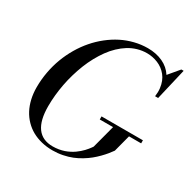

<svg xmlns="http://www.w3.org/2000/svg" viewBox="-171 -918 1070 1085"><g transform="rotate(30 364.0 -375.0)"><path d="M455 -295H725V-275H645.8L617 -165Q606 -149.6 594.4 -135.4Q582.8 -121.1 565 -102.9Q547.2 -84.8 528.6 -69.6Q510 -54.4 485.1 -39.2Q460.2 -24 434.2 -13.5Q408.2 -3 376 3.5Q343.8 10 310 10Q272 10 238 1.6Q204 -6.8 175.9 -22.4Q147.8 -38.1 125.2 -61.4Q102.6 -84.6 87.1 -113.8Q71.6 -143 63.3 -178.8Q55 -214.6 55 -255Q55 -305.5 64.2 -355.1Q73.4 -404.6 90.2 -449.1Q107 -493.6 131.2 -534.7Q155.5 -575.8 185.1 -609.9Q214.6 -644.1 250 -672.1Q285.4 -700.1 323.7 -719.5Q362 -738.9 404.4 -749.4Q446.9 -760 490 -760Q544.5 -760 587.8 -740Q631 -720 655.5 -681.5L713 -750H728L680 -545H660Q664 -573.2 661.2 -597Q658.4 -620.8 650.8 -640Q643.2 -659.2 631 -674.4Q618.8 -689.5 603.9 -700.6Q589 -711.6 571.6 -718.8Q554.1 -726 536.2 -729.5Q518.4 -733 500 -733Q468.5 -733 438.6 -724.2Q408.8 -715.4 382.9 -699.3Q357.1 -683.2 333.3 -660.6Q309.5 -638 289.6 -610.4Q269.8 -582.9 252.3 -551Q234.9 -519.1 221.2 -484.6Q207.6 -450 196.9 -413.5Q186.2 -377 179.2 -340Q172.2 -303 168.6 -266.4Q165 -229.9 165 -195Q165 -10 300 -10Q319.9 -10 338.9 -13.2Q358 -16.5 373.6 -21.8Q389.1 -27.1 403.9 -34.8Q418.6 -42.5 430 -50.4Q441.4 -58.4 452.1 -67.8Q462.8 -77.1 470.2 -85Q477.6 -92.9 484.5 -101.3Q491.4 -109.8 495 -114.9Q498.6 -120 501.9 -124.8Q502 -124.9 502 -125L541.6 -275H455Z"/></g></svg>

Font: Bodoni* 11
Style: Italic
Weight: 400
Italic angle: -13°
Version: Version 1.002